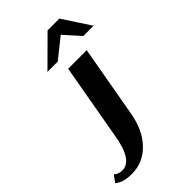

<svg xmlns="http://www.w3.org/2000/svg" viewBox="-396 -812 1083 1083"><g transform="rotate(-45 145.0 -270.5)"><path d="M-126 154 -96 113Q-88 122 -74.5 127Q-61 132 -46 132Q33 132 61 -27L143 -490H291L214 -56Q194 54 130.5 119Q67 184 -21 184Q-58 184 -81 177.5Q-104 171 -126 154ZM214 -725H308L416 -560H334L249 -655L130 -560H48Z"/></g></svg>

Font: Fahkwang
Style: Bold Italic
Weight: 700
Italic angle: -10°
Designer: Suppakit Chalermlarp | Katatrad Co.,Ltd.
Foundry: Cadson Demak Co.,Ltd.
Version: Version 1.000; ttfautohint (v1.6)